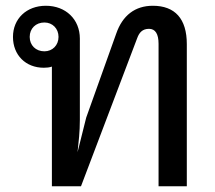

<svg xmlns="http://www.w3.org/2000/svg" viewBox="-20 -646 745 666"><path d="M160 0H261L456 -514C463 -533 474 -546 497 -546C519 -546 530 -528 530 -494V0H628V-493C628 -581 587 -626 510 -626C449 -626 405 -593 383 -529L279 -238L249 -118C253 -156 257 -188 257 -230V-512C257 -579 208 -626 139 -626C72 -626 25 -581 25 -518C25 -455 69 -411 132 -411C142 -411 152 -412 160 -415ZM83 -518C83 -547 104 -568 134 -568C162 -568 183 -547 183 -518C183 -489 162 -468 134 -468C104 -468 83 -489 83 -518Z"/></svg>

Font: TPK Tissa Web Medium
Style: Regular
Weight: 500
Designer: Jacques Le Bailly, Suppakit Chalermlarp | Katatrad Co.,Ltd.
Foundry: Jacques Le Bailly, Cadson Demak Co.,Ltd.
Version: Version 5.000;Glyphs 3.1.2 (3151)